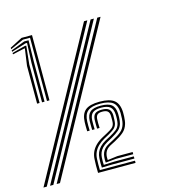

<svg xmlns="http://www.w3.org/2000/svg" viewBox="-154 -912 1009 1023"><g transform="rotate(-15 350.5 -400.0)"><path d="M98.2 -440.5V-789.5H59.2L-14.5 -756.5L-15 -764.5L54.2 -800.5H112V-440.5ZM43.8 -440.5V-648.5L57 -742L53.8 -742.2L-12.2 -727.5L-12.8 -735.2L59.2 -754.2H68L57.5 -653V-440.5ZM71 -440.5V-657.5L75.8 -767H67.2L-13.2 -741.8L-14 -749.2L63 -778.5H87.2L84.8 -662V-440.5ZM-2.8 0 435.2 -800H453.2L15.2 0ZM-39.2 0 398.8 -800H417L-21 0ZM33.5 0 471.8 -800H490L51.8 0ZM315.8 -42.5Q315 -48.2 315 -56.4Q315 -64.5 315.8 -72.8Q316.8 -86 321.4 -97.1Q326 -108.2 335 -117.8Q344 -127.2 357.8 -134.5L386 -149.5Q413.8 -164 431.2 -178.8Q448.8 -193.5 455.5 -218.2Q458.5 -228.8 459.6 -245.9Q460.8 -263 460.5 -277.5Q459.8 -318.2 438.2 -335.9Q416.8 -353.5 367.8 -353.5Q320.8 -353.5 299.5 -336.4Q278.2 -319.2 277 -279.5Q276.5 -267.5 276.6 -255.8Q276.8 -244 277.2 -229.2H263.5Q263 -248 262.9 -257.6Q262.8 -267.2 263.2 -279.8Q264.8 -324.5 288.6 -344.5Q312.5 -364.5 367.8 -364.5Q423.5 -364.5 448.1 -344.2Q472.8 -324 474.2 -277.5Q474.5 -266.2 473.9 -254.2Q473.2 -242.2 471.9 -231.8Q470.5 -221.2 468.2 -214Q460.5 -188.2 442.1 -172.1Q423.8 -156 392 -139.2L363.5 -124.5Q353.2 -118.8 346.1 -111.8Q339 -104.8 335 -95.9Q331 -87 329.5 -75.2Q329.2 -68.2 329.2 -64.2Q329.2 -60.2 329.5 -52.8L384 -59.8H468.8V-47.8H374.2ZM262 0Q261 -22.2 261.5 -39.9Q262 -57.5 262.8 -75Q263.5 -95.5 271.4 -113.9Q279.2 -132.2 295 -148.2Q310.8 -164.2 334.8 -177.2L362.8 -192.2Q383.2 -203 392.9 -211.4Q402.5 -219.8 405.5 -233Q407 -239.5 407.2 -253.2Q407.5 -267 407 -276.8Q406 -294.2 396.9 -301.9Q387.8 -309.5 367.8 -309.5Q349.5 -309.5 341.1 -302.4Q332.8 -295.2 331.5 -279.2Q330.8 -268.2 331 -256.6Q331.2 -245 331.8 -229.2H318Q317.8 -243.2 317.5 -254.9Q317.2 -266.5 317.8 -279Q319.2 -301.2 330.8 -310.9Q342.2 -320.5 367.8 -320.5Q394.5 -320.5 406.5 -310.5Q418.5 -300.5 419.8 -276.8Q420 -266.2 419.2 -251.8Q418.5 -237.2 416.8 -230.2Q412.2 -213 400 -203.1Q387.8 -193.2 368.8 -182.5L340.8 -167.2Q322 -156.5 307.6 -142.9Q293.2 -129.2 285 -112.1Q276.8 -95 275.8 -74Q275 -57.8 274.9 -42.9Q274.8 -28 275.2 -12H468.8V0ZM288.8 -22.2Q288 -35.5 288 -47.9Q288 -60.2 289 -74Q290 -90.8 296.1 -105.5Q302.2 -120.2 314.5 -133.1Q326.8 -146 346 -156.8L374.2 -171.8Q395 -183.2 409.9 -194.8Q424.8 -206.2 430 -226.2Q432.2 -234.5 433.1 -249.9Q434 -265.2 433.2 -277Q431.8 -306.5 416.4 -319Q401 -331.5 367.8 -331.5Q334.5 -331.5 320 -319.1Q305.5 -306.8 304.2 -279.2Q303.8 -267.5 303.9 -256Q304 -244.5 304.5 -229.2H290.8Q290.5 -244.2 290.4 -256.4Q290.2 -268.5 290.5 -279.5Q292 -312.5 309.4 -327.5Q326.8 -342.5 367.8 -342.5Q409.8 -342.5 427.6 -327.2Q445.5 -312 446.8 -277Q447.2 -268 446.8 -257.4Q446.2 -246.8 445.1 -237.4Q444 -228 442 -221.8Q435.8 -202 421.1 -189.1Q406.5 -176.2 379.5 -161L351.2 -145.5Q334.5 -136 324 -124.8Q313.5 -113.5 308.4 -100.8Q303.2 -88 302.5 -73.5Q302 -61.2 301.9 -51.8Q301.8 -42.2 302.5 -33.5L361.2 -35.8H468.8V-23.8H347.2Z"/></g></svg>

Font: Big Shoulders Inline Text Thin SemiBold
Style: Regular
Weight: 600
Version: Version 2.002